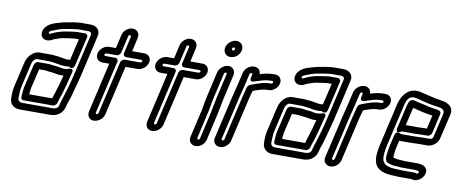

<svg xmlns="http://www.w3.org/2000/svg" viewBox="-69 -991 3332 1391"><g transform="rotate(10 1597.5 -296.0)"><path d="M111 -29C111 -29 107 -22 115 -12C119 -7 125 -5 131 -5H344C359 -5 372 -19 375 -30C380 -53 390 -75 398 -102C412 -148 426 -203 438 -253L441 -263C441 -263 454 -302 411 -286C402 -283 392 -281 378 -281C359 -281 342 -288 315 -290C304 -291 299 -291 294 -292L275 -295C265 -297 262 -296 257 -296H188C173 -296 161 -282 158 -271L118 -101C112 -76 112 -43 111 -29ZM168 -101 202 -246H246C252 -246 253 -246 256 -245L275 -242C285 -241 290 -241 297 -240C318 -238 337 -231 366 -231C372 -231 377 -231 384 -232C374 -191 360 -144 348 -106C343 -90 337 -74 332 -55H163C164 -66 164 -77 166 -85C167 -91 166 -93 168 -101ZM389 -7C387 0 374 11 367 12C361 13 355 14 351 15H125C100 15 89 1 91 -22C93 -47 91 -72 98 -101L138 -274C145 -303 163 -316 175 -316H261C266 -316 271 -315 280 -314L300 -312C323 -309 350 -301 382 -301C408 -301 410 -304 413 -302C413 -302 444 -277 455 -324L504 -535C507 -550 495 -560 484 -560H427C411 -560 400 -557 392 -556L374 -554C373 -554 372 -553 371 -553C352 -549 328 -548 302 -539C291 -535 270 -531 248 -518C236 -512 232 -512 231 -512C227 -513 223 -518 226 -525C232 -536 263 -543 300 -558C315 -563 336 -566 359 -570C372 -572 393 -576 412 -578C419 -579 427 -580 432 -580H502C524 -580 531 -568 528 -556L458 -252C442 -183 421 -111 400 -48C397 -38 395 -32 394 -27C392 -19 390 -13 389 -7ZM394 -351C372 -351 347 -359 318 -362L298 -364C291 -365 281 -366 272 -366H186C134 -366 98 -317 88 -274L48 -101C40 -68 38 -41 39 -13C36 29 62 65 113 65H341C349 65 355 63 364 62C396 57 428 31 438 -5C441 -13 443 -21 444 -27C445 -32 446 -36 448 -41C461 -74 468 -101 478 -139C486 -171 500 -216 508 -252L578 -556C589 -602 555 -630 513 -630H443C434 -630 427 -629 418 -628C402 -626 378 -624 359 -619C340 -616 315 -612 291 -604C274 -598 205 -588 181 -535C166 -500 180 -471 208 -464C234 -458 257 -471 266 -477C272 -481 288 -483 311 -493C325 -498 344 -499 369 -504L387 -506C401 -507 410 -510 416 -510H448L411 -353C405 -352 398 -351 394 -351Z M796 -594C797 -600 803 -604 807 -604C813 -604 817 -598 816 -594L787 -467C784 -452 795 -442 806 -442H920C925 -442 929 -437 928 -432C927 -427 920 -422 915 -422H801C786 -422 774 -408 771 -397L681 -8C680 -4 674 2 668 2C664 2 660 -2 661 -8L751 -399C754 -414 743 -424 732 -424H657C652 -424 648 -429 649 -434C650 -439 657 -444 662 -444H737C752 -444 764 -458 767 -469ZM746 -594 723 -494H673C640 -494 607 -467 599 -434C591 -401 612 -374 645 -374H695L611 -8C604 24 622 52 656 52C688 52 723 26 731 -8L815 -372H904C937 -372 970 -399 978 -432C986 -465 965 -492 932 -492H843L866 -594C874 -628 851 -654 819 -654C785 -654 753 -626 746 -594Z M1224 -594C1225 -600 1231 -604 1235 -604C1241 -604 1245 -598 1244 -594L1215 -467C1212 -452 1223 -442 1234 -442H1348C1353 -442 1357 -437 1356 -432C1355 -427 1348 -422 1343 -422H1229C1214 -422 1202 -408 1199 -397L1109 -8C1108 -4 1102 2 1096 2C1092 2 1088 -2 1089 -8L1179 -399C1182 -414 1171 -424 1160 -424H1085C1080 -424 1076 -429 1077 -434C1078 -439 1085 -444 1090 -444H1165C1180 -444 1192 -458 1195 -469ZM1174 -594 1151 -494H1101C1068 -494 1035 -467 1027 -434C1019 -401 1040 -374 1073 -374H1123L1039 -8C1032 24 1050 52 1084 52C1116 52 1151 26 1159 -8L1243 -372H1332C1365 -372 1398 -399 1406 -432C1414 -465 1393 -492 1360 -492H1271L1294 -594C1302 -628 1279 -654 1247 -654C1213 -654 1181 -626 1174 -594Z M1526 -448C1527 -452 1535 -458 1539 -458C1543 -458 1547 -452 1546 -448L1504 -265C1493 -216 1486 -166 1475 -122L1437 45C1436 51 1429 55 1425 55C1419 55 1416 49 1417 45L1455 -122C1469 -174 1473 -219 1484 -265ZM1476 -448 1434 -265C1422 -215 1419 -170 1406 -124L1367 45C1359 79 1382 105 1414 105C1448 105 1480 77 1487 45L1525 -122C1537 -170 1544 -220 1554 -265L1596 -448C1603 -480 1582 -508 1550 -508C1518 -508 1483 -480 1476 -448ZM1552 -636C1553 -642 1559 -647 1564 -647C1571 -647 1575 -640 1574 -634C1573 -628 1568 -624 1562 -624C1555 -624 1551 -631 1552 -636ZM1502 -636C1494 -601 1518 -574 1551 -574C1585 -574 1617 -602 1624 -634C1632 -668 1611 -697 1576 -697C1541 -697 1509 -668 1502 -636Z M1870 -456H1880C1885 -456 1889 -451 1888 -446C1887 -441 1881 -436 1876 -436H1866C1846 -436 1820 -431 1809 -428L1764 -414C1748 -409 1739 -403 1728 -400C1716 -396 1708 -385 1706 -376L1705 -374C1700 -352 1691 -321 1685 -295L1612 21C1611 27 1605 31 1601 31C1595 31 1591 25 1592 21L1665 -294C1671 -318 1679 -349 1685 -374L1709 -476C1710 -481 1716 -486 1722 -486C1727 -486 1731 -483 1729 -476L1724 -453C1724 -451 1714 -418 1751 -429C1772 -435 1794 -444 1811 -448C1829 -452 1841 -455 1851 -455C1858 -455 1860 -456 1870 -456ZM1854 -386H1864C1897 -386 1930 -413 1938 -446C1946 -479 1925 -506 1892 -506H1882C1843 -506 1811 -498 1781 -488C1782 -515 1764 -536 1734 -536C1702 -536 1667 -511 1659 -476L1635 -374C1630 -351 1621 -320 1615 -294L1542 21C1534 55 1557 81 1589 81C1623 81 1655 53 1662 21L1735 -295C1739 -314 1746 -337 1752 -359C1757 -361 1762 -364 1770 -367L1812 -380C1823 -382 1834 -385 1839 -385C1845 -385 1846 -386 1854 -386Z M1971 -29C1971 -29 1967 -22 1975 -12C1979 -7 1985 -5 1991 -5H2204C2219 -5 2232 -19 2235 -30C2240 -53 2250 -75 2258 -102C2272 -148 2286 -203 2298 -253L2301 -263C2301 -263 2314 -302 2271 -286C2262 -283 2252 -281 2238 -281C2219 -281 2202 -288 2175 -290C2164 -291 2159 -291 2154 -292L2135 -295C2125 -297 2122 -296 2117 -296H2048C2033 -296 2021 -282 2018 -271L1978 -101C1972 -76 1972 -43 1971 -29ZM2028 -101 2062 -246H2106C2112 -246 2113 -246 2116 -245L2135 -242C2145 -241 2150 -241 2157 -240C2178 -238 2197 -231 2226 -231C2232 -231 2237 -231 2244 -232C2234 -191 2220 -144 2208 -106C2203 -90 2197 -74 2192 -55H2023C2024 -66 2024 -77 2026 -85C2027 -91 2026 -93 2028 -101ZM2249 -7C2247 0 2234 11 2227 12C2221 13 2215 14 2211 15H1985C1960 15 1949 1 1951 -22C1953 -47 1951 -72 1958 -101L1998 -274C2005 -303 2023 -316 2035 -316H2121C2126 -316 2131 -315 2140 -314L2160 -312C2183 -309 2210 -301 2242 -301C2268 -301 2270 -304 2273 -302C2273 -302 2304 -277 2315 -324L2364 -535C2367 -550 2355 -560 2344 -560H2287C2271 -560 2260 -557 2252 -556L2234 -554C2233 -554 2232 -553 2231 -553C2212 -549 2188 -548 2162 -539C2151 -535 2130 -531 2108 -518C2096 -512 2092 -512 2091 -512C2087 -513 2083 -518 2086 -525C2092 -536 2123 -543 2160 -558C2175 -563 2196 -566 2219 -570C2232 -572 2253 -576 2272 -578C2279 -579 2287 -580 2292 -580H2362C2384 -580 2391 -568 2388 -556L2318 -252C2302 -183 2281 -111 2260 -48C2257 -38 2255 -32 2254 -27C2252 -19 2250 -13 2249 -7ZM2254 -351C2232 -351 2207 -359 2178 -362L2158 -364C2151 -365 2141 -366 2132 -366H2046C1994 -366 1958 -317 1948 -274L1908 -101C1900 -68 1898 -41 1899 -13C1896 29 1922 65 1973 65H2201C2209 65 2215 63 2224 62C2256 57 2288 31 2298 -5C2301 -13 2303 -21 2304 -27C2305 -32 2306 -36 2308 -41C2321 -74 2328 -101 2338 -139C2346 -171 2360 -216 2368 -252L2438 -556C2449 -602 2415 -630 2373 -630H2303C2294 -630 2287 -629 2278 -628C2262 -626 2238 -624 2219 -619C2200 -616 2175 -612 2151 -604C2134 -598 2065 -588 2041 -535C2026 -500 2040 -471 2068 -464C2094 -458 2117 -471 2126 -477C2132 -481 2148 -483 2171 -493C2185 -498 2204 -499 2229 -504L2247 -506C2261 -507 2270 -510 2276 -510H2308L2271 -353C2265 -352 2258 -351 2254 -351Z M2682 -456H2692C2697 -456 2701 -451 2700 -446C2699 -441 2693 -436 2688 -436H2678C2658 -436 2632 -431 2621 -428L2576 -414C2560 -409 2551 -403 2540 -400C2528 -396 2520 -385 2518 -376L2517 -374C2512 -352 2503 -321 2497 -295L2424 21C2423 27 2417 31 2413 31C2407 31 2403 25 2404 21L2477 -294C2483 -318 2491 -349 2497 -374L2521 -476C2522 -481 2528 -486 2534 -486C2539 -486 2543 -483 2541 -476L2536 -453C2536 -451 2526 -418 2563 -429C2584 -435 2606 -444 2623 -448C2641 -452 2653 -455 2663 -455C2670 -455 2672 -456 2682 -456ZM2666 -386H2676C2709 -386 2742 -413 2750 -446C2758 -479 2737 -506 2704 -506H2694C2655 -506 2623 -498 2593 -488C2594 -515 2576 -536 2546 -536C2514 -536 2479 -511 2471 -476L2447 -374C2442 -351 2433 -320 2427 -294L2354 21C2346 55 2369 81 2401 81C2435 81 2467 53 2474 21L2547 -295C2551 -314 2558 -337 2564 -359C2569 -361 2574 -364 2582 -367L2624 -380C2635 -382 2646 -385 2651 -385C2657 -385 2658 -386 2666 -386Z M2871 -449 2831 -278C2831 -278 2819 -230 2865 -257C2868 -259 2869 -259 2871 -259H2965C2981 -259 3016 -261 3027 -261H3056C3071 -261 3084 -275 3087 -286L3120 -430C3126 -454 3097 -459 3080 -461L3065 -463C3051 -466 3042 -467 3029 -469C3015 -474 3001 -477 2988 -479C2973 -483 2953 -487 2939 -490L2921 -495C2890 -503 2877 -477 2871 -449ZM2976 -309H2888L2919 -441C2946 -436 2982 -424 3008 -420C3022 -418 3032 -415 3046 -413L3063 -411H3066L3043 -311H3039C3024 -311 2990 -309 2976 -309ZM2907 -1H3009C3015 -1 3021 0 3027 1C3044 5 3042 11 3040 15C3035 22 3030 24 3026 23C3023 22 3020 19 3005 19H2913C2905 19 2895 17 2882 17C2817 17 2783 2 2773 -30C2767 -50 2768 -73 2774 -110C2776 -121 2777 -131 2780 -142L2851 -449C2862 -496 2880 -517 2911 -517C2923 -517 2931 -514 2948 -510C2986 -501 3016 -491 3057 -485L3072 -483L3088 -480H3090C3130 -476 3146 -462 3142 -439L3100 -257C3098 -248 3086 -241 3077 -241H3023C3008 -241 2974 -239 2960 -239H2866C2861 -239 2829 -267 2818 -219L2800 -143C2794 -115 2791 -92 2789 -70C2785 -47 2792 -23 2808 -17C2824 -11 2843 -4 2869 -4C2878 -3 2882 -3 2887 -3C2892 -3 2900 -1 2907 -1ZM2882 -54C2866 -54 2855 -57 2841 -62C2840 -65 2840 -71 2840 -72V-75C2842 -98 2844 -118 2850 -143L2861 -189H2949C2965 -189 3000 -191 3011 -191H3064C3099 -189 3141 -218 3150 -257L3193 -440C3208 -504 3149 -526 3106 -530L3091 -533H3090L3075 -535C3065 -537 3056 -540 3039 -543C3016 -549 2992 -555 2969 -560C2956 -563 2945 -567 2923 -567C2852 -567 2814 -504 2801 -449L2730 -142C2727 -129 2725 -117 2723 -106C2718 -70 2712 -38 2723 -6C2740 52 2802 67 2871 67C2878 67 2887 69 2901 69H2993C2995 69 2992 68 3002 71C3037 80 3070 54 3084 29C3107 -16 3078 -39 3054 -46C3044 -49 3032 -51 3021 -51H2921C2916 -52 2906 -53 2898 -53C2891 -53 2888 -54 2882 -54Z"/></g></svg>

Font: Electronic
Style: OutlineIt
Weight: 700
Version: Version 1.011